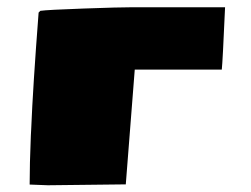

<svg xmlns="http://www.w3.org/2000/svg" viewBox="-20 -520 712 544"><path d="M67.4 -135.7 68.4 -154.3Q73.2 -273.4 89.4 -484.4L94.2 -489.3Q114.3 -492.2 216.1 -495.8Q317.9 -499.5 357.4 -499.5H617.7Q610.8 -343.3 608.4 -322.8H361.8L336.4 2.4L115.7 4.9L64 2.9Q64 -53.7 67.4 -135.7Z"/></svg>

Font: Seymour One
Style: Book
Weight: 400
Designer: vernon adams
Foundry: vernon adams
Version: Version 1.000; ttfautohint (v0.93) -l 8 -r 50 -G 200 -x 0 -w